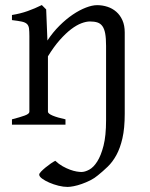

<svg xmlns="http://www.w3.org/2000/svg" viewBox="-20 -489 587 753"><path d="M469.2 -43Q469.2 14.2 460.2 53.2Q451.2 92.3 436.3 119.4Q421.4 146.5 402.3 164.8Q383.3 183.1 363.8 198.7Q350.6 210 334 218.3Q317.4 226.6 300.8 232.4Q284.2 238.3 269.3 241.2Q254.4 244.1 245.1 244.1Q228.5 244.1 209.2 239.3Q189.9 234.4 173.1 227.1Q156.2 219.7 145 211.4Q133.8 203.1 133.8 195.8Q133.8 191.4 141.1 183.8Q148.4 176.3 158.4 168Q168.5 159.7 179.2 152.3Q189.9 145 196.8 141.6Q210.9 154.8 225.8 163.1Q240.7 171.4 254.6 176.5Q268.6 181.6 280.3 183.6Q292 185.5 299.3 185.5Q313 185.5 329.8 176.5Q346.7 167.5 361.3 144.5Q376 121.6 386 82.5Q396 43.5 396 -17.1V-309.1Q396 -338.9 392.6 -357.4Q389.2 -376 381.6 -386.5Q374 -397 362.1 -400.9Q350.1 -404.8 333 -404.8Q317.9 -404.8 299.1 -397.7Q280.3 -390.6 259 -374.5Q237.8 -358.4 214.6 -332.3Q191.4 -306.2 168 -268.1V-50.8Q168 -43.5 186.5 -35.6Q205.1 -27.8 236.8 -21V0H26.9V-21Q59.1 -29.3 77.1 -35.9Q95.2 -42.5 95.2 -50.8V-347.2Q95.2 -366.2 93.8 -377.4Q92.3 -388.7 85.7 -395Q79.1 -401.4 65.4 -404.3Q51.8 -407.2 26.9 -410.2V-430.2Q60.1 -435.5 88.4 -445.6Q116.7 -455.6 144 -469.2L161.1 -452.1L166 -330.1Q187.5 -362.8 213.4 -388.4Q239.3 -414.1 265.6 -431.9Q292 -449.7 316.9 -459.2Q341.8 -468.8 360.8 -468.8Q381.8 -468.8 401.4 -462.4Q420.9 -456.1 436 -442.9Q451.2 -429.7 460.2 -409.4Q469.2 -389.2 469.2 -361.8Z"/></svg>

Font: Akkhara
Style: Regular
Weight: 400
Designer: J. Victor Gaultney
Version: Version 1.00 June 13, 2006, initial release